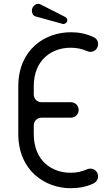

<svg xmlns="http://www.w3.org/2000/svg" viewBox="-20 -978 572 1018"><path d="M77 -268C77 -73 219 20 355 20C399 20 439 12 475 -5C490 -12 500 -26 500 -43C500 -66 482 -84 459 -84C453 -84 447 -83 441 -80C414 -68 385 -62 355 -62C255 -62 159 -125 159 -268V-313C159 -336 177 -354 200 -354H356C379 -354 397 -372 397 -395C397 -418 379 -436 356 -436H200C177 -436 159 -454 159 -477V-520C159 -662 255 -725 355 -725C386 -725 415 -719 442 -707C448 -704 454 -703 459 -703C482 -703 500 -721 500 -744C500 -761 492 -774 476 -781C437 -800 396 -807 355 -807C218 -807 77 -715 77 -520ZM310 -852C308 -848 337 -850 337 -871C337 -878 333 -884 324 -889L194 -955C190 -957 186 -958 183 -958C164 -958 149 -939 149 -922C149 -909 155 -895 168 -891Z"/></svg>

Font: Fabada
Style: Regular
Weight: 400
Designer: deFharo
Foundry: deFharo.com
Version: Version 4.000 2011 initial release